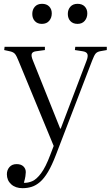

<svg xmlns="http://www.w3.org/2000/svg" viewBox="-20 -755 579 1005"><path d="M98 230Q61 230 38.5 209.5Q16 189 16 157Q16 135 29.5 119.5Q43 104 67 104Q90 104 102.5 116Q115 128 115 146Q115 154 113 167.5Q111 181 105 202Q126 203 148.5 193.5Q171 184 195 152Q219 120 243 56L261 9L78 -434Q67 -462 59 -472Q51 -482 34 -486L2 -493L4 -510H215V-493L171 -487Q151 -485 146.5 -474Q142 -463 152 -439L295 -82H298L433 -437Q442 -460 437.5 -472Q433 -484 411 -487L372 -493L374 -510H539V-493L505 -487Q489 -484 481 -475Q473 -466 462 -437L273 55Q252 110 231.5 144.5Q211 179 189.5 197.5Q168 216 145.5 223Q123 230 98 230ZM386 -630Q362 -630 348.5 -644.5Q335 -659 335 -682Q335 -705 348.5 -720Q362 -735 386 -735Q410 -735 423.5 -721Q437 -707 437 -685Q437 -662 423.5 -646Q410 -630 386 -630ZM199 -630Q176 -630 162.5 -644.5Q149 -659 149 -682Q149 -705 162.5 -720Q176 -735 200 -735Q224 -735 237.5 -721Q251 -707 251 -685Q251 -662 237.5 -646Q224 -630 199 -630Z"/></svg>

Font: Literata 60pt Light
Style: Regular
Weight: 300
Designer: Latin by Veronika Burian and Jose Scaglione. Greek by Irene Vlachou. Cyrillic by Vera Evstafieva.
Foundry: TypeTogether
Version: Version 3.103;gftools[0.9.29]